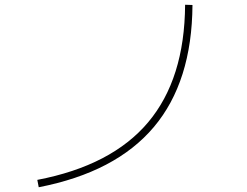

<svg xmlns="http://www.w3.org/2000/svg" viewBox="-20 -765 1040 808"><path d="M143 23 137 -8Q450 -68 603.5 -250.5Q757 -433 759 -745L790 -744Q788 -421 627.5 -230.5Q467 -40 143 23Z"/></svg>

Font: Murecho ExtraLight
Style: Regular
Weight: 200
Designer: Neil Summerour
Foundry: Positype
Version: Version 1.010; ttfautohint (v1.8.3)